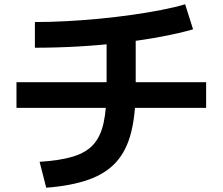

<svg xmlns="http://www.w3.org/2000/svg" viewBox="-20 -810 1040 897"><path d="M165 -54Q260 -60 321 -78.5Q382 -97 416 -134.5Q450 -172 464 -236Q478 -300 478 -397V-680H614V-397Q614 -276 592.5 -191Q571 -106 522.5 -52.5Q474 1 393.5 29.5Q313 58 196 67ZM57 -306V-426H943V-306ZM143 -707Q212 -707 288.5 -711Q365 -715 443.5 -722.5Q522 -730 596 -740.5Q670 -751 734 -763.5Q798 -776 845 -790L882 -673Q820 -655 735 -639Q650 -623 551.5 -611Q453 -599 348.5 -593Q244 -587 143 -587Z"/></svg>

Font: M PLUS 1 Thin
Style: Bold
Weight: 700
Version: Version 1.001